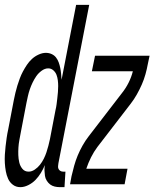

<svg xmlns="http://www.w3.org/2000/svg" viewBox="-44 -760 638 792"><path d="M40 12Q22 12 9 2Q-4 -8 -10.5 -22.5Q-17 -37 -20 -53.5Q-23 -70 -24 -87Q-25 -104 -24 -121.5Q-23 -139 -21 -156.5Q-19 -174 -16.5 -191.5Q-14 -209 -10 -227L13 -347Q16 -362 19.5 -377Q23 -392 27.5 -406.5Q32 -421 37.5 -436Q43 -451 50.5 -465Q58 -479 67 -492.5Q76 -506 88 -517Q100 -528 115.5 -535Q131 -542 145 -542Q158 -542 169 -537Q180 -532 187 -523Q194 -514 198 -503Q202 -492 204.5 -480Q207 -468 208 -456Q209 -444 210 -431L270 -740H324L197 -87Q196 -81 195.5 -74.5Q195 -68 197.5 -63Q200 -58 205 -55Q210 -52 216 -52H226L222 12H203Q192 12 181.5 9.5Q171 7 163 1Q155 -5 149 -14.5Q143 -24 141.5 -34.5Q140 -45 139.5 -56Q139 -67 141 -79Q134 -62 124.5 -46.5Q115 -31 102.5 -18Q90 -5 73 3.5Q56 12 40 12ZM74 -52Q87 -52 99.5 -60.5Q112 -69 121 -80.5Q130 -92 136.5 -105Q143 -118 147.5 -131.5Q152 -145 155.5 -158.5Q159 -172 162 -186L185 -306Q188 -318 189.5 -330.5Q191 -343 192.5 -355.5Q194 -368 195 -380.5Q196 -393 196 -405Q196 -417 194.5 -429Q193 -441 189 -451.5Q185 -462 176 -470Q167 -478 155 -478Q141 -478 127.5 -468Q114 -458 105.5 -445.5Q97 -433 90.5 -419.5Q84 -406 79 -391.5Q74 -377 71 -363Q68 -349 65 -335L42 -215Q39 -199 36 -183Q33 -167 32 -151.5Q31 -136 31.5 -120.5Q32 -105 35.5 -90Q39 -75 48.5 -63.5Q58 -52 74 -52ZM245 0 251 -33Q256 -55 262 -76.5Q268 -98 276.5 -118.5Q285 -139 296.5 -159.5Q308 -180 322 -198L459 -376Q475 -396 486.5 -419Q498 -442 504 -466H335L348 -530H573L566 -497Q562 -475 556 -453.5Q550 -432 541 -411.5Q532 -391 520.5 -370.5Q509 -350 495 -332L358 -154Q343 -134 331.5 -111Q320 -88 312 -64H482L470 0Z"/></svg>

Font: Lode Term
Style: Italic
Weight: 400
Italic angle: -11°
Monospace: yes
Designer: Belleve Invis
Foundry: Belleve Invis
Version: Version 29.2.0